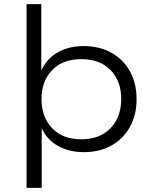

<svg xmlns="http://www.w3.org/2000/svg" viewBox="-20 -725 751 925"><path d="M108 180V-705H179V-387H180Q205 -442 258 -472.5Q311 -503 383 -503Q460 -503 517.5 -470.5Q575 -438 606.5 -380.5Q638 -323 638 -247Q638 -171 606 -113.5Q574 -56 517 -24Q460 8 383 8Q313 8 259.5 -22Q206 -52 182 -106H181V180ZM372 -54Q461 -54 512.5 -107.5Q564 -161 564 -248Q564 -334 513 -387Q462 -440 372 -440Q282 -440 231 -387Q180 -334 180 -248Q180 -161 231 -107.5Q282 -54 372 -54Z"/></svg>

Font: Nunito Sans 7pt SemiExpanded Light
Style: Regular
Weight: 300
Width: 6
Designer: Vernon Adams
Foundry: Vernon Adams
Version: Version 3.101;gftools[0.9.27]